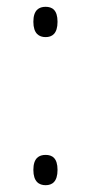

<svg xmlns="http://www.w3.org/2000/svg" viewBox="-20 -539 267 564"><path d="M114 -430C133 -430 149 -440 149 -475C149 -510 133 -519 114 -519C95 -519 78 -510 78 -475C78 -440 95 -430 114 -430ZM114 5C133 5 149 -5 149 -40C149 -75 133 -84 114 -84C95 -84 78 -75 78 -40C78 -5 95 5 114 5Z"/></svg>

Font: Noto Serif Sinhala SemiCondensed ExtraLight
Style: Regular
Weight: 200
Width: 4
Designer: Jelle Bosma - Monotype Design Team
Foundry: Monotype Imaging Inc.
Version: Version 2.007